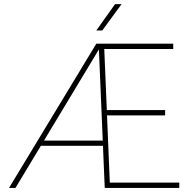

<svg xmlns="http://www.w3.org/2000/svg" viewBox="-20 -926 927 946"><path d="M863.3 0H496.1L487.3 -207.5H181.2L56.2 0H24.4L454.6 -710.9H833.5V-684.6H493.7L506.3 -383.8H793.5V-357.4H507.3L521 -26.4H863.3ZM196.8 -233.4H486.3L467.3 -682.6ZM546.9 -905.8H579.1L483.9 -775.9H454.6Z"/></svg>

Font: Roboto Thin
Style: Regular
Weight: 250
Designer: Google
Version: Version 2.134; 2016